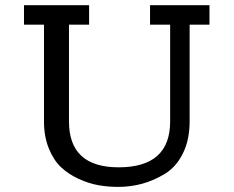

<svg xmlns="http://www.w3.org/2000/svg" viewBox="-20 -715 908 746"><path d="M73.2 -619.1V-694.8H326.2V-619.1H248V-243.2Q248 -64.9 440.9 -64.9Q641.1 -64.9 641.1 -243.2V-619.1H563V-694.8H793.9V-619.1H716.8V-244.1Q716.8 -170.9 690.4 -118.4Q664.1 -65.9 620.6 -39.6Q577.1 -13.2 532 -1Q486.8 11.2 439 11.2Q399.9 11.2 362.5 4.6Q325.2 -2 285.6 -20Q246.1 -38.1 217 -65.4Q188 -92.8 169.4 -138.9Q150.9 -185.1 150.9 -243.2V-619.1Z"/></svg>

Font: CMU Concrete
Style: Bold
Weight: 700
Version: Version 0.7.0